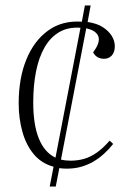

<svg xmlns="http://www.w3.org/2000/svg" viewBox="-20 -656 475 699"><path d="M161 23 175 -49Q131 -61 103 -94.5Q75 -128 61.5 -176.5Q48 -225 48 -280Q48 -371 76 -439.5Q104 -508 155.5 -545Q207 -582 278 -577L289 -636H310L299 -576Q333 -571 354.5 -557Q376 -543 387 -525Q398 -507 398 -488Q398 -466 387 -454Q376 -442 359 -442Q345 -442 335 -448Q325 -454 319 -465L330 -482Q346 -510 336 -528Q326 -546 294 -553L202 -75Q210 -73 219 -72Q228 -71 237 -71Q262 -71 285.5 -77.5Q309 -84 332.5 -100.5Q356 -117 379 -144L392 -132Q377 -113 359 -96.5Q341 -80 320.5 -68Q300 -56 276 -49Q252 -42 223 -42Q216 -42 209 -42.5Q202 -43 196 -44L183 23ZM182 -82 273 -555Q228 -558 195.5 -539Q163 -520 142 -483Q121 -446 111 -395Q101 -344 101 -283Q101 -202 121.5 -151.5Q142 -101 182 -82Z"/></svg>

Font: Literata 60pt ExtraLight
Style: Italic
Weight: 250
Italic angle: -2°
Designer: Latin by Veronika Burian and Jose Scaglione. Greek by Irene Vlachou. Cyrillic by Vera Evstafieva
Foundry: TypeTogether
Version: Version 3.103;gftools[0.9.29]